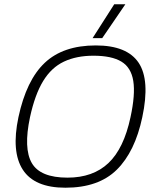

<svg xmlns="http://www.w3.org/2000/svg" viewBox="-20 -866 728 896"><path d="M412 -688 513 -846H565L457 -688ZM285 10Q141 10 86.5 -74Q32 -158 66 -319Q103 -492 189 -573Q275 -654 427 -654Q573 -654 627 -573Q681 -492 644 -319Q610 -158 525 -74Q440 10 285 10ZM295 -37Q414 -37 486 -105Q558 -173 589 -319Q612 -425 602 -488Q592 -551 546.5 -578.5Q501 -606 416 -606Q337 -606 278.5 -578.5Q220 -551 181.5 -488Q143 -425 120 -319Q89 -173 128.5 -105Q168 -37 295 -37Z"/></svg>

Font: Kanit ExtraLight
Style: Italic
Weight: 275
Italic angle: -12°
Designer: Katatrad Team
Foundry: CadsonDemak
Version: Version 2.000; ttfautohint (v1.8.3)